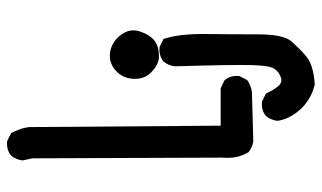

<svg xmlns="http://www.w3.org/2000/svg" viewBox="-202 -566 905 540"><g transform="rotate(-90 250.0 -296.5)"><path d="M281.7 136.7Q273.4 134.8 265.4 131.8Q257.3 128.9 250 125.2Q242.7 121.6 236.1 116.9Q229.5 112.3 223.1 107.2Q216.8 102.1 211.4 95.7Q184.1 64.9 179.7 31.7V31.2V30.8Q182.1 13.2 192.9 0L193.4 -0.5Q201.2 -7.3 211.2 -10Q221.2 -12.7 232.9 -11.7H233.9L234.9 -11.2L254.4 -1.5L256.3 -0.5L257.3 1.5Q266.6 22 278.3 35.2Q288.1 45.9 301.8 41.5Q309.6 38.6 315.7 34.2Q321.8 29.8 326.2 22.9Q335 9.8 336.4 -39.1Q337.9 -89.8 333 -256.8V-257.3Q335.4 -274.9 346.2 -288.1L346.7 -288.6Q362.3 -301.8 386.2 -299.8H387.2L388.2 -299.3L407.7 -289.6L410.2 -288.6L410.6 -286.1Q424.8 -244.1 423.8 -167.5Q422.9 -91.8 422.9 -22.5Q422.9 49.3 402.3 72.3Q392.6 83 382.3 93.3Q372.1 103.5 360.8 112.8Q337.4 132.8 283.7 136.7H282.7ZM122.6 -36.1Q113.8 -37.1 106.2 -40.5Q98.6 -43.9 91.8 -49.3L91.3 -49.8L90.8 -50.8Q72.3 -81.5 76.2 -122.6L74.2 -657.7L68.4 -684.1V-685.1V-686Q70.8 -703.6 81.5 -716.8L82 -717.3Q97.7 -730.5 121.6 -728.5H122.6L123.5 -728L143.1 -718.3L145 -717.3L146 -715.8Q148.4 -711.4 150.4 -706.8Q152.3 -702.1 154.3 -697.3Q156.2 -692.4 157.7 -687.5Q159.2 -682.6 160.2 -677.5Q161.1 -672.4 162.1 -667V-666.5V-666L166 -127.9H269.5H271L272 -127.4L292.5 -117.7L293.5 -117.2L294.4 -116.2Q307.6 -100.6 305.7 -76.7V-75.7L305.2 -74.7L295.4 -55.2L294.4 -53.7L293.5 -52.7Q285.6 -47.4 277.3 -44.2Q269 -41 260.3 -40H259.8L123 -36.1ZM353.5 -301.8Q332 -306.2 314 -325.2Q295.9 -344.7 297.9 -374.5Q299.8 -404.3 321.3 -423.3Q324.2 -426.3 327.4 -428.5Q330.6 -430.7 334 -432.4Q337.4 -434.1 341.1 -435.5Q344.7 -437 348.4 -438Q352.1 -439 355.7 -439.2Q359.4 -439.5 363.3 -439.5Q367.2 -439.5 371.6 -439Q399.4 -435.1 418.9 -411.6Q439 -387.2 432.6 -360.4Q430.2 -352.1 427 -344.5Q423.8 -336.9 419.4 -330.1Q415 -323.2 409.7 -317.9Q400.4 -308.6 386.5 -304.7Q372.6 -300.8 354 -301.8Z"/></g></svg>

Font: NaikaiFont
Style: SemiBold
Weight: 600
Version: Version 1.89